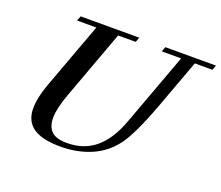

<svg xmlns="http://www.w3.org/2000/svg" viewBox="-113 -827 1155 1004"><g transform="rotate(20 464.5 -325.0)"><path d="M308.6 13.2Q206.1 13.2 156.5 -21.5Q106.9 -56.2 106.9 -127.4Q106.9 -185.1 136.2 -265.6L272.9 -636.2H165.5L175.8 -663.1H502L491.7 -636.2H394L252.4 -251Q221.7 -167 221.7 -115.7Q221.7 -66.9 247.6 -41.5Q273.4 -16.1 333.5 -16.1Q427.7 -16.1 491.9 -69.8Q556.2 -123.5 595.7 -231.9L744.6 -636.2H637.2L647 -663.1H928.7L918.9 -636.2H820.8L718.8 -359.4Q653.3 -183.6 603 -117.2Q551.8 -50.3 475.8 -18.6Q399.9 13.2 308.6 13.2Z"/></g></svg>

Font: Elstob 14pt SemiBold
Style: Italic
Weight: 600
Italic angle: -20°
Designer: Peter S. Baker
Version: Version 1.015